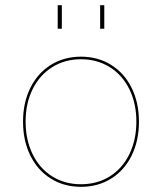

<svg xmlns="http://www.w3.org/2000/svg" viewBox="-20 -717 626 742"><path d="M69 -247Q69 -320 97.2 -377.2Q125.5 -434.5 176.5 -466.2Q227.5 -498 293 -498Q358.5 -498 409.5 -466.2Q460.5 -434.5 488.8 -377.2Q517 -320 517 -247Q517 -173.5 488.8 -116Q460.5 -58.5 409.5 -26.8Q358.5 5 293 5Q227.5 5 176.5 -26.8Q125.5 -58.5 97.2 -116Q69 -173.5 69 -247ZM293 -5Q356 -5 404.5 -35.5Q453 -66 480 -121.2Q507 -176.5 507 -247Q507 -317.5 480 -372.2Q453 -427 404.2 -457.5Q355.5 -488 293 -488Q230.5 -488 181.8 -457.5Q133 -427 106 -372.2Q79 -317.5 79 -247Q79 -176.5 106 -121.2Q133 -66 181.5 -35.5Q230 -5 293 -5ZM367 -697H383V-606H367ZM203 -697H219V-606H203Z"/></svg>

Font: HK Grotesk Thin
Style: Regular
Weight: 100
Designer: Alfredo Marco Pradil
Foundry: Hanken Design Co.
Version: Version 3.001